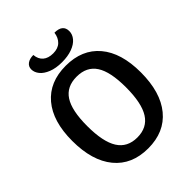

<svg xmlns="http://www.w3.org/2000/svg" viewBox="-251 -1038 1183 1183"><g transform="rotate(-45 340.0 -446.5)"><path d="M41 -354Q41 -524 119.5 -617Q198 -710 340 -710Q482 -710 560.5 -617Q639 -524 639 -354Q639 -181 560.5 -85.5Q482 10 340 10Q198 10 119.5 -85.5Q41 -181 41 -354ZM509 -354Q509 -489 468 -552Q427 -615 340 -615Q253 -615 212 -552Q171 -489 171 -354Q171 -216 212.5 -150.5Q254 -85 340 -85Q426 -85 467.5 -150.5Q509 -216 509 -354ZM174 -844Q174 -869 193.5 -883.5Q213 -898 246 -898Q249 -860 273 -839Q297 -818 340 -818Q382 -818 406 -841Q430 -864 435 -903Q507 -903 507 -845Q507 -817 487 -793Q467 -769 429 -755Q391 -741 340 -741Q287 -741 249.5 -756Q212 -771 193 -794.5Q174 -818 174 -844Z"/></g></svg>

Font: Krub SemiBold
Style: Regular
Weight: 600
Version: Version 1.000; ttfautohint (v1.6)